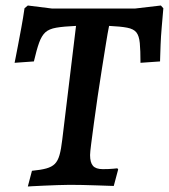

<svg xmlns="http://www.w3.org/2000/svg" viewBox="-20 -671 613 697"><path d="M256 -577Q211 -575 184.5 -570.5Q158 -566 144.5 -553.5Q131 -541 122 -516Q113 -491 103 -448L33 -443Q33 -443 36.5 -460.5Q40 -478 45.5 -507Q51 -536 57.5 -571Q64 -606 69 -641L81 -651L169 -640H470L564 -651L573 -641Q570 -606 567 -571.5Q564 -537 563 -509Q562 -481 561.5 -464.5Q561 -448 561 -448L490 -443Q490 -488 487.5 -514.5Q485 -541 475 -553.5Q465 -566 441.5 -570.5Q418 -575 376 -577Q371 -553 364.5 -512Q358 -471 350 -421.5Q342 -372 334.5 -320.5Q327 -269 321 -224.5Q315 -180 311 -149Q307 -118 307 -108Q307 -81 317.5 -69Q328 -57 353 -57Q376 -57 391 -58.5Q406 -60 406 -60L409 -56L393 4Q393 4 375.5 3.5Q358 3 332 2Q306 1 279 0.5Q252 0 233 0Q214 0 188.5 1Q163 2 138.5 3Q114 4 97.5 5Q81 6 81 6L96 -51Q128 -54 148 -59.5Q168 -65 179 -76Q190 -87 196 -108Q202 -129 206 -164Z"/></svg>

Font: Alegreya SemiBold
Style: Italic
Weight: 600
Italic angle: -7°
Designer: Juan Pablo del Peral
Foundry: Huerta Tipografica
Version: Version 2.009